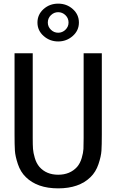

<svg xmlns="http://www.w3.org/2000/svg" viewBox="-20 -1018 640 1056"><path d="M357 -894Q357 -918 340 -934.5Q323 -951 300 -951Q277 -951 260 -934.5Q243 -918 243 -894Q243 -871 260 -854.5Q277 -838 300 -838Q323 -838 340 -854.5Q357 -871 357 -894ZM380.5 -968Q414 -938 414 -894Q414 -850 380 -820Q346 -790 300 -790Q254 -790 220 -820Q186 -850 186 -894Q186 -938 219.5 -968Q253 -998 300 -998Q347 -998 380.5 -968ZM540 -278Q540 -220 538 -189Q536 -158 521.5 -115Q507 -72 478 -44Q415 18 300 18Q185 18 122 -44Q93 -72 78.5 -115Q64 -158 62 -189Q60 -220 60 -278V-725H160V-259Q160 -220 161.5 -199Q163 -178 171.5 -149Q180 -120 197 -100Q235 -57 300 -57Q365 -57 404 -100Q421 -120 429.5 -149Q438 -178 439 -199Q440 -220 440 -259V-725H540Z"/></svg>

Font: Edlo
Style: Regular
Weight: 400
Monospace: yes
Version: Version 0.01